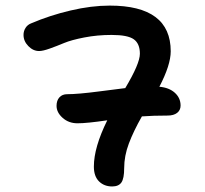

<svg xmlns="http://www.w3.org/2000/svg" viewBox="-20 -694 740 693"><path d="M259.8 -249Q228 -249 206.1 -268.6Q184.1 -288.1 184.1 -312Q184.1 -331.5 194.6 -342.8Q205.1 -354 222.2 -354Q261.2 -354 337.6 -364Q414.1 -374 432.1 -376Q484.9 -464.4 484.9 -500Q484.9 -536.6 462.9 -552.2Q440.9 -567.9 382.8 -567.9Q331.1 -567.9 284.4 -558.8Q237.8 -549.8 211.4 -538.8Q185.1 -527.8 159.9 -518.8Q134.8 -509.8 121.1 -509.8Q99.6 -509.8 82.3 -527.6Q64.9 -545.4 64.9 -567.9Q64.9 -582 72.3 -593.5Q79.6 -605 92.8 -609.9Q160.2 -638.7 234.9 -656.2Q309.6 -673.8 376 -673.8Q596.2 -673.8 596.2 -508.8Q596.2 -459.5 555.2 -380.9Q590.3 -377.9 611.1 -359.1Q631.8 -340.3 631.8 -313Q631.8 -296.4 619.4 -286.6Q606.9 -276.9 585 -276.9Q532.2 -276.9 492.2 -273.9Q461.9 -220.7 445.1 -176Q428.2 -131.3 428.2 -86.9Q428.2 -49.8 418.2 -35.4Q408.2 -21 384.8 -21Q356 -21 337.4 -39.3Q318.8 -57.6 318.8 -92.8Q318.8 -162.1 367.2 -259.8Q293.9 -249 259.8 -249Z"/></svg>

Font: Shantell Sans Irregular
Style: Regular
Weight: 500
Designer: Stephen Nixon, Anya Danilova, Shantell Martin
Foundry: Arrow Type
Version: Version 1.006;[9816181b4]